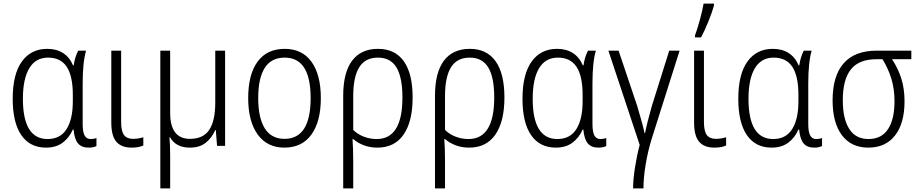

<svg xmlns="http://www.w3.org/2000/svg" viewBox="-20 -815 5134 1073"><path d="M51 -263Q51 -400 102 -471Q153 -542 244 -542Q296 -542 332.5 -518.5Q369 -495 388 -450H392Q398 -495 417 -532H461Q442 -467 442 -348V-123Q442 -77 453 -57.5Q464 -38 486 -38Q506 -38 519 -44V1Q503 10 475 10Q436 10 416 -13.5Q396 -37 391 -91H387Q367 -45 330 -17.5Q293 10 237 10Q147 10 99 -60Q51 -130 51 -263ZM387 -249V-284Q387 -390 353 -441.5Q319 -493 249 -493Q179 -493 143.5 -433.5Q108 -374 108 -263Q108 -38 246 -38Q317 -38 352 -93.5Q387 -149 387 -249Z M657 -133Q657 -82 673 -60.5Q689 -39 724 -39Q752 -39 781 -48V-2Q756 10 715 10Q659 10 630.5 -22.5Q602 -55 602 -130V-532H657Z M1238 0H1193L1186 -88H1183Q1163 -43 1129 -16.5Q1095 10 1041 10Q963 10 930 -48H927Q931 -5 931 54V238H876V-532H931V-184Q931 -39 1042 -39Q1116 -39 1149.5 -89.5Q1183 -140 1183 -242V-532H1238Z M1569 10Q1473 10 1420 -63.5Q1367 -137 1367 -267Q1367 -399 1419.5 -470.5Q1472 -542 1571 -542Q1669 -542 1721 -469.5Q1773 -397 1773 -267Q1773 -136 1720.5 -63Q1668 10 1569 10ZM1570 -39Q1716 -39 1716 -267Q1716 -493 1571 -493Q1496 -493 1459.5 -435.5Q1423 -378 1423 -267Q1423 -157 1459.5 -98Q1496 -39 1570 -39Z M2089 10Q2048 10 2013.5 -3Q1979 -16 1954 -38H1950Q1954 17 1954 85V238H1898V-280Q1898 -409 1947.5 -475.5Q1997 -542 2093 -542Q2187 -542 2236.5 -473Q2286 -404 2286 -270Q2286 -136 2235.5 -63Q2185 10 2089 10ZM1954 -278V-89Q1978 -65 2012.5 -51.5Q2047 -38 2085 -38Q2229 -38 2229 -270Q2229 -382 2196 -437.5Q2163 -493 2092 -493Q2021 -493 1987.5 -439Q1954 -385 1954 -278Z M2602 10Q2561 10 2526.5 -3Q2492 -16 2467 -38H2463Q2467 17 2467 85V238H2411V-280Q2411 -409 2460.5 -475.5Q2510 -542 2606 -542Q2700 -542 2749.5 -473Q2799 -404 2799 -270Q2799 -136 2748.5 -63Q2698 10 2602 10ZM2467 -278V-89Q2491 -65 2525.5 -51.5Q2560 -38 2598 -38Q2742 -38 2742 -270Q2742 -382 2709 -437.5Q2676 -493 2605 -493Q2534 -493 2500.5 -439Q2467 -385 2467 -278Z M2900 -263Q2900 -400 2951 -471Q3002 -542 3093 -542Q3145 -542 3181.5 -518.5Q3218 -495 3237 -450H3241Q3247 -495 3266 -532H3310Q3291 -467 3291 -348V-123Q3291 -77 3302 -57.5Q3313 -38 3335 -38Q3355 -38 3368 -44V1Q3352 10 3324 10Q3285 10 3265 -13.5Q3245 -37 3240 -91H3236Q3216 -45 3179 -17.5Q3142 10 3086 10Q2996 10 2948 -60Q2900 -130 2900 -263ZM3236 -249V-284Q3236 -390 3202 -441.5Q3168 -493 3098 -493Q3028 -493 2992.5 -433.5Q2957 -374 2957 -263Q2957 -38 3095 -38Q3166 -38 3201 -93.5Q3236 -149 3236 -249Z M3621 -36Q3600 33 3588 106Q3576 179 3576 238H3518Q3518 188 3529 118.5Q3540 49 3555 -5L3380 -532H3437L3541 -223Q3574 -113 3582 -71H3585Q3595 -125 3623 -223L3720 -532H3778Z M3914 -133Q3914 -82 3930 -60.5Q3946 -39 3981 -39Q4009 -39 4038 -48V-2Q4013 10 3972 10Q3916 10 3887.5 -22.5Q3859 -55 3859 -130V-532H3914ZM3864 -617Q3876 -649 3891.5 -705Q3907 -761 3912 -795H3970V-784Q3960 -747 3939.5 -696.5Q3919 -646 3898 -606H3864Z M4106 -263Q4106 -400 4157 -471Q4208 -542 4299 -542Q4351 -542 4387.5 -518.5Q4424 -495 4443 -450H4447Q4453 -495 4472 -532H4516Q4497 -467 4497 -348V-123Q4497 -77 4508 -57.5Q4519 -38 4541 -38Q4561 -38 4574 -44V1Q4558 10 4530 10Q4491 10 4471 -13.5Q4451 -37 4446 -91H4442Q4422 -45 4385 -17.5Q4348 10 4292 10Q4202 10 4154 -60Q4106 -130 4106 -263ZM4442 -249V-284Q4442 -390 4408 -441.5Q4374 -493 4304 -493Q4234 -493 4198.5 -433.5Q4163 -374 4163 -263Q4163 -38 4301 -38Q4372 -38 4407 -93.5Q4442 -149 4442 -249Z M4833 10Q4737 10 4685 -59.5Q4633 -129 4633 -254Q4633 -391 4695 -461.5Q4757 -532 4880 -532H5073V-484H4965Q4999 -433 5017 -376Q5035 -319 5035 -249Q5035 -126 4982 -58Q4929 10 4833 10ZM4834 -38Q4906 -38 4942.5 -93Q4979 -148 4979 -250Q4979 -316 4962 -373Q4945 -430 4912 -484H4878Q4780 -484 4735 -427Q4690 -370 4690 -255Q4690 -151 4726 -94.5Q4762 -38 4834 -38Z"/></svg>

Font: Noto Sans UI NarrowLight
Style: Regular
Weight: 300
Width: 4
Designer: Monotype Design Team
Foundry: Monotype Imaging Inc.
Version: Version 1.001